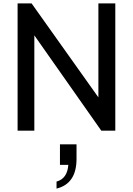

<svg xmlns="http://www.w3.org/2000/svg" viewBox="-20 -765 778 1124"><path d="M83 -745H165L556 -195V-745H655V0H573L181 -558V0H83ZM380 200H331V80H428V165Q428 238 398.5 281.5Q369 325 311 339V298Q374 281 380 200Z"/></svg>

Font: Eudoxus Sans Medium
Style: Regular
Weight: 500
Designer: Stijn de Vries
Foundry: tokotype
Version: Version 2.005